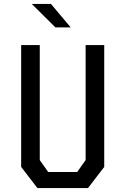

<svg xmlns="http://www.w3.org/2000/svg" viewBox="-20 -960 640 980"><path d="M171 0 88 -108V-730H183V-143L226 -82H374L417 -143V-730H512V-108L429 0ZM142 -940H240L341 -820H263Z"/></svg>

Font: Moralerspace Krypton JPDOC
Style: Regular
Weight: 400
Version: v0.0.6; ttfautohint (v1.8.4.7-5d5b-dirty) -l 6 -r 45 -G 200 